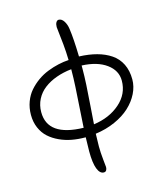

<svg xmlns="http://www.w3.org/2000/svg" viewBox="-143 -861 1038 1225"><g transform="rotate(-15 376.0 -248.0)"><path d="M331.1 13.2Q286.1 13.2 244.1 5.4Q202.1 -2.4 163.6 -20.3Q125 -38.1 96.4 -64Q67.9 -89.8 51 -128.7Q34.2 -167.5 34.2 -214.8Q34.2 -260.7 49.1 -300.8Q64 -340.8 89.4 -369.9Q114.7 -398.9 147 -421.9Q179.2 -444.8 216.1 -459.2Q252.9 -473.6 288.1 -481.4Q323.2 -489.3 356.9 -491.2Q355.5 -545.9 350.6 -596.7Q345.7 -647.5 341.8 -677Q337.9 -706.5 337.9 -713.9Q337.9 -732.9 344.7 -744.4Q351.6 -755.9 361.8 -755.9Q381.8 -755.9 396 -733.6Q410.2 -711.4 414.1 -682.1Q423.8 -616.7 426.8 -496.1Q491.7 -493.7 543.5 -479.7Q595.2 -465.8 635 -439Q674.8 -412.1 696.3 -368.4Q717.8 -324.7 717.8 -267.1Q717.8 -220.2 695.3 -174.8Q672.9 -129.4 632.6 -92Q592.3 -54.7 532.7 -28.1Q473.1 -1.5 402.8 7.8Q400.9 67.4 400.9 91.8Q400.9 130.9 406 179Q411.1 227.1 411.1 230Q411.1 242.7 405.8 251.2Q400.4 259.8 389.2 259.8Q362.8 259.8 347.9 220.9Q333 182.1 333 106Q333 77.6 335 13.2ZM428.2 -415Q428.2 -366.2 425 -308.6Q421.9 -251 415.5 -167.2Q409.2 -83.5 407.2 -53.2Q512.2 -67.4 581.5 -128.2Q650.9 -189 650.9 -276.9Q650.9 -343.8 590.8 -387.7Q530.8 -431.6 428.2 -436ZM102.1 -214.8Q102.1 -54.2 337.9 -48.8Q340.3 -94.2 345.7 -173.1Q351.1 -252 354.5 -313.2Q357.9 -374.5 357.9 -422.9V-430.2Q303.7 -424.3 257.6 -407.7Q211.4 -391.1 176.5 -364.5Q141.6 -337.9 121.8 -299.3Q102.1 -260.7 102.1 -214.8Z"/></g></svg>

Font: Shantell Sans Normal
Style: Regular
Weight: 300
Designer: Stephen Nixon, Anya Danilova, Shantell Martin
Foundry: Arrow Type
Version: Version 1.006;[559af2be0]